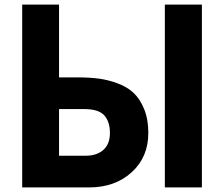

<svg xmlns="http://www.w3.org/2000/svg" viewBox="-20 -820 969 840"><path d="M701.2 0V-799.8H863.3V0ZM77.1 0V-799.8H238.3V-481.4H321.3Q371.1 -481.4 412.1 -476.1Q453.1 -470.7 495.1 -455.1Q537.1 -439.5 564.9 -413.1Q592.8 -386.7 610.8 -342.3Q628.9 -297.9 628.9 -238.3Q628.9 -132.8 556.2 -66.4Q483.4 0 369.1 0ZM238.3 -138.7H354.5Q403.3 -138.7 432.1 -164.1Q460.9 -189.5 460.9 -238.3Q460.9 -287.1 436.5 -314.9Q412.1 -342.8 348.6 -342.8H238.3Z"/></svg>

Font: Gothic A1 Black
Style: Regular
Weight: 900
Version: Version 2.50